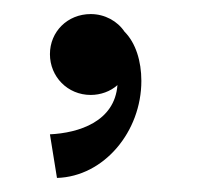

<svg xmlns="http://www.w3.org/2000/svg" viewBox="-20 -135 281 273"><path d="M157 -90C147 -105 129 -115 109 -115C76 -115 51 -90 51 -58C51 -26 76 0 109 0C123 0 137 -5 147 -14C143 38 92 54 51 56L61 118C128 116 181 52 181 -20C181 -48 173 -74 157 -90Z"/></svg>

Font: Space Cowgirl
Style: Regular
Weight: 400
Designer: Valery Marier
Foundry: Valery Marier
Version: Version 1.000;hotconv 1.0.109;makeotfexe 2.5.65596